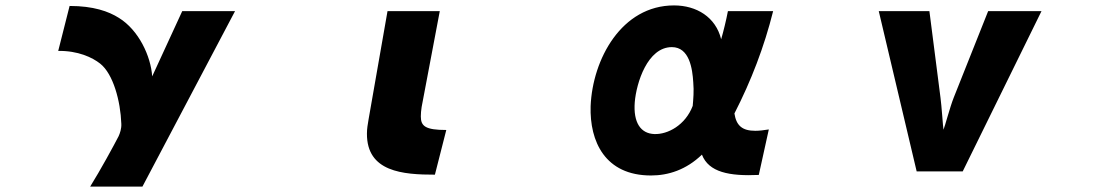

<svg xmlns="http://www.w3.org/2000/svg" viewBox="-20 -569 4040 709"><path d="M313 120H506L848 -528H653L542 -287C537 -362 492 -458 419 -503C381 -527 325 -547 237 -547L195 -381C268 -382 321 -357 350 -334C398 -296 425 -196 428 -112C429 -94 423 -77 418 -66C400 -31 351 59 313 120Z M1586 76 1628 -89C1551 -89 1534 -103 1534 -139C1534 -149 1535 -162 1537 -174L1604 -528H1411L1341 -128C1338 -110 1335 -94 1335 -76C1334 66 1468 76 1586 76Z M2835 -528H2668C2662 -496 2651 -451 2643 -424C2623 -506 2552 -549 2469 -549C2275 -549 2168 -350 2161 -177C2157 -47 2214 79 2384 79C2448 79 2514 58 2572 2C2597 67 2673 82 2782 77L2819 -91C2800 -88 2784 -86 2769 -86C2721 -86 2699 -105 2692 -150C2754 -271 2802 -396 2835 -528ZM2538 -178C2511 -107 2446 -72 2396 -74C2346 -76 2318 -116 2324 -192C2330 -263 2371 -395 2461 -395C2526 -395 2537 -315 2540 -265C2543 -233 2540 -201 2538 -178Z M3365 64H3535L3826 -528H3629L3502 -209C3488 -174 3469 -101 3464 -90C3462 -102 3457 -180 3453 -208L3412 -528H3225Z"/></svg>

Font: LINE Seed JP App_OTF ExtraBold
Style: Regular
Weight: 800
Designer: LINE & Fontrix & Fontworks
Version: Version 1.013